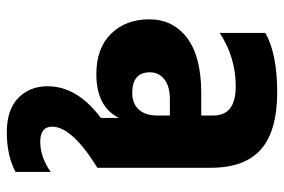

<svg xmlns="http://www.w3.org/2000/svg" viewBox="-152 -404 816 551"><g transform="rotate(90 255.5 -128.0)"><path d="M473 235Q425 260 359.5 260Q294 260 260.5 227Q227 194 227 143Q227 58 318 -10V-62Q286 3 192 3Q118 3 76.5 -39Q35 -81 35 -149Q35 -217 88.5 -257.5Q142 -298 247 -298H311V-333Q311 -397 227.5 -397Q144 -397 74 -351V-482Q134 -516 244.5 -516Q355 -516 408 -469.5Q461 -423 461 -325V0Q343 73 343 130Q343 164 386.5 164Q430 164 473 134ZM246 -100Q277 -100 294 -119Q311 -138 311 -171V-208H264Q227 -208 207 -192Q187 -176 187 -151Q187 -100 246 -100Z"/></g></svg>

Font: Hind Mysuru
Style: Bold
Weight: 700
Designer: Manushi Parikh, Hitesh Malaviya
Foundry: Indian Type Foundry
Version: Version 0.703;PS 1.0;hotconv 1.0.86;makeotf.lib2.5.63406